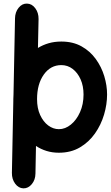

<svg xmlns="http://www.w3.org/2000/svg" viewBox="-20 -783 609 1055"><path d="M108.4 252Q81.5 251 63.2 226.1Q44.9 201.2 45.4 167L53.2 -228.5Q53.2 -233.4 53.2 -238.3Q53.2 -251 54.2 -264.2L62.5 -682.1Q63 -716.3 82.3 -740.2Q101.6 -764.2 128.4 -763.2Q155.3 -762.7 173.8 -737.8Q192.4 -712.9 191.9 -678.2L188.5 -519.5Q215.3 -536.1 247.3 -545.4Q279.3 -554.7 316.9 -554.7Q380.9 -554.7 428 -528.3Q475.1 -502 506.3 -458.7Q537.6 -415.5 553 -364.3Q568.4 -313 568.4 -263.7Q568.4 -209.5 551.8 -153.3Q535.2 -97.2 502 -49.8Q468.8 -2.4 419.2 26.9Q369.6 56.2 303.7 56.2Q267.1 56.2 235.6 46.4Q204.1 36.6 177.7 19L174.8 170.9Q174.3 205.1 154.8 228.8Q135.3 252.4 108.4 252ZM316.9 -425.3Q257.8 -425.3 220.7 -373.3Q183.6 -321.3 183.6 -238.3Q183.6 -188 200.7 -150.9Q217.8 -113.8 245.1 -93.5Q272.5 -73.2 303.7 -73.2Q338.4 -73.2 369.4 -98.4Q400.4 -123.5 419.7 -166.7Q439 -210 439 -263.7Q439 -310.5 422.9 -346.9Q406.7 -383.3 379.2 -404.3Q351.6 -425.3 316.9 -425.3Z"/></svg>

Font: Mikhak-FD Bold
Style: Regular
Weight: 700
Designer: Amin Abedi
Version: Version 3.3